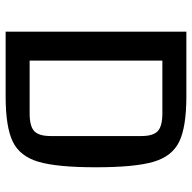

<svg xmlns="http://www.w3.org/2000/svg" viewBox="-20 -644 665 664"><g transform="rotate(90 312.0 -312.5)"><path d="M314 -625Q419 -625 470 -600.5Q521 -576 540 -511.5Q559 -447 559 -312Q559 -178 540 -113.5Q521 -49 470 -24.5Q419 0 314 0H90V-625ZM190 -83H373Q417 -83 434 -99Q451 -115 451 -156V-469Q451 -510 434 -526Q417 -542 373 -542H190Z"/></g></svg>

Font: Changa
Style: Regular
Weight: 400
Designer: Eduardo Rodriguez Tunni
Foundry: Eduardo Rodriguez Tunni
Version: Version 2.002; ttfautohint (v1.5.10-5e6f)